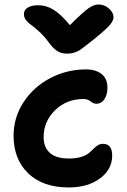

<svg xmlns="http://www.w3.org/2000/svg" viewBox="-20 -782 561 849"><path d="M416 -762.2Q441.4 -762.2 461.7 -744.4Q481.9 -726.6 481.9 -706.1Q481.9 -691.4 466.6 -672.6Q451.2 -653.8 396 -608.9Q387.7 -602.5 373.5 -591.3Q359.4 -580.1 354 -575.9Q348.6 -571.8 338.6 -564.7Q328.6 -557.6 323.5 -555.4Q318.4 -553.2 309.8 -550Q301.3 -546.9 293.5 -545.9Q285.6 -544.9 275.9 -544.9Q251 -544.9 232.9 -556.4Q214.8 -567.9 195.8 -594.2Q176.3 -621.1 153.8 -641.8Q131.3 -662.6 117.9 -671.6Q104.5 -680.7 95.2 -692.6Q85.9 -704.6 85.9 -720.2Q85.9 -738.3 102.8 -748.5Q119.6 -758.8 148.9 -758.8Q183.6 -758.8 215.3 -740Q247.1 -721.2 289.1 -670.9Q349.6 -731 372.8 -746.6Q396 -762.2 416 -762.2ZM284.2 46.9Q169.4 46.9 104.7 -15.6Q40 -78.1 40 -182.1Q40 -262.2 84 -329.8Q127.9 -397.5 201.7 -436.3Q275.4 -475.1 360.8 -475.1Q403.3 -475.1 429.2 -454.6Q455.1 -434.1 455.1 -394Q455.1 -363.3 441.7 -343.3Q428.2 -323.2 405.8 -323.2Q393.6 -323.2 380.6 -333.7Q367.7 -344.2 349.1 -344.2Q274.4 -344.2 223.6 -294.7Q172.9 -245.1 172.9 -175.8Q172.9 -131.3 200.2 -106.2Q227.5 -81.1 285.2 -81.1Q314.9 -81.1 337.2 -87.6Q359.4 -94.2 371.3 -103.8Q383.3 -113.3 392.6 -123Q401.9 -132.8 412.1 -139.4Q422.4 -146 435.1 -146Q476.1 -146 476.1 -94.2Q476.1 -32.7 421.9 7.1Q367.7 46.9 284.2 46.9Z"/></svg>

Font: Shantell Sans Bouncy
Style: Regular
Weight: 600
Designer: Stephen Nixon, Anya Danilova, Shantell Martin
Foundry: Arrow Type
Version: Version 1.006;[9816181b4]